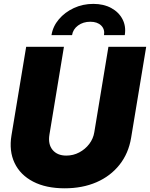

<svg xmlns="http://www.w3.org/2000/svg" viewBox="-20 -972 784 1003"><path d="M317.9 11.7Q220.2 11.7 153.1 -23.2Q85.9 -58.1 56.2 -120.6Q26.4 -183.1 40 -265.1L116.7 -727.5H314L238.3 -269Q230 -218.8 254.6 -189Q279.3 -159.2 326.2 -159.2Q362.8 -159.2 394 -175.8Q425.3 -192.4 446.3 -220Q467.3 -247.6 472.7 -281.7L546.4 -727.5H743.7L665 -252.4Q651.4 -170.4 604.2 -111.1Q557.1 -51.8 483.9 -20Q410.6 11.7 317.9 11.7ZM467.3 -951.7Q522 -951.7 561.5 -929.9Q601.1 -908.2 620.1 -871.3Q639.2 -834.5 631.8 -788.6H523.4Q528.3 -819.3 508.3 -838.9Q488.3 -858.4 451.7 -858.4Q414.6 -858.4 387.9 -838.9Q361.3 -819.3 356.4 -788.6H249Q256.3 -834.5 287.6 -871.3Q318.8 -908.2 365.7 -929.9Q412.6 -951.7 467.3 -951.7Z"/></svg>

Font: Inter Display Black
Style: Italic
Weight: 900
Italic angle: -9.39999°
Designer: Rasmus Andersson
Foundry: rsms
Version: Version 4.000;git-a52131595